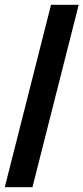

<svg xmlns="http://www.w3.org/2000/svg" viewBox="-28 -708 350 805"><path d="M-8 77 186 -688H302L108 77Z"/></svg>

Font: Bricolage Grotesque 72pt SemiCondensed SemiBold
Style: Regular
Weight: 600
Width: 4
Designer: Mathieu Triay
Foundry: Atelier Triay
Version: Version 1.001;gftools[0.9.33.dev8+g029e19f]